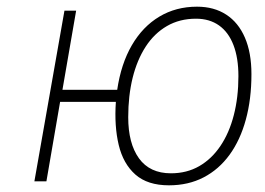

<svg xmlns="http://www.w3.org/2000/svg" viewBox="-20 -543 793 575"><path d="M486 12Q422 12 385.5 -20.2Q349 -52.5 335.5 -109Q322 -165.5 327 -238H160L119 0H83L173 -511H208L167 -274H331Q342.5 -352 375 -407.8Q407.5 -463.5 457.2 -493.2Q507 -523 570 -523Q621 -523 657.5 -499.2Q694 -475.5 713.5 -430.2Q733 -385 733 -321Q733 -246 716.2 -184.8Q699.5 -123.5 667.5 -79.5Q635.5 -35.5 589.8 -11.8Q544 12 486 12ZM492 -24Q539.5 -24 576.8 -45.5Q614 -67 640.2 -106Q666.5 -145 680.2 -198.2Q694 -251.5 694 -315Q694 -369.5 679.2 -408Q664.5 -446.5 636 -466.8Q607.5 -487 567 -487Q518 -487 480 -465Q442 -443 416.2 -403.2Q390.5 -363.5 377.2 -309.8Q364 -256 364 -192Q364 -113.5 396.2 -68.8Q428.5 -24 492 -24Z"/></svg>

Font: Overpass Thin
Style: Italic
Weight: 250
Italic angle: -10°
Designer: Delve Withrington, Dave Bailey, Thomas Jockin
Foundry: Delve Fonts LLC
Version: Version 4.000